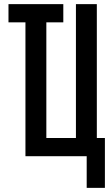

<svg xmlns="http://www.w3.org/2000/svg" viewBox="-20 -755 540 928"><path d="M487 153H399V0H103V-647H21V-735H286V-647H204V-88H347V-735H448V-88H487Z"/></svg>

Font: Iosevka Custom Semibold
Style: Regular
Weight: 600
Designer: Belleve Invis
Foundry: Belleve Invis
Version: Version 27.0.2; ttfautohint (v1.8.4)